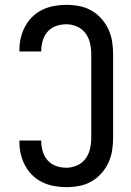

<svg xmlns="http://www.w3.org/2000/svg" viewBox="-20 -763 540 791"><path d="M253 8Q228 8 203 3.5Q178 -1 155 -12Q132 -23 114 -40.5Q96 -58 84 -80Q72 -102 66 -127Q60 -152 60 -177V-184H150V-180Q150 -159 156.5 -138Q163 -117 177 -101.5Q191 -86 211.5 -79Q232 -72 253 -72Q276 -72 297.5 -81.5Q319 -91 332.5 -109.5Q346 -128 351 -150.5Q356 -173 356 -196V-539Q356 -562 351 -584.5Q346 -607 332.5 -625.5Q319 -644 297.5 -653.5Q276 -663 253 -663Q232 -663 211.5 -656Q191 -649 177 -633.5Q163 -618 156.5 -597Q150 -576 150 -555V-551H60V-558Q60 -583 66 -608Q72 -633 84 -655Q96 -677 114 -694.5Q132 -712 155 -723Q178 -734 203 -738.5Q228 -743 253 -743Q280 -743 306.5 -738Q333 -733 356 -720Q379 -707 397 -687Q415 -667 426.5 -642.5Q438 -618 442 -591.5Q446 -565 446 -539V-196Q446 -170 442 -143.5Q438 -117 426.5 -92.5Q415 -68 397 -48Q379 -28 356 -15Q333 -2 306.5 3Q280 8 253 8Z"/></svg>

Font: Iosevka Fixed Medium
Style: Regular
Weight: 500
Monospace: yes
Designer: Belleve Invis
Foundry: Belleve Invis
Version: Version 32.3.0